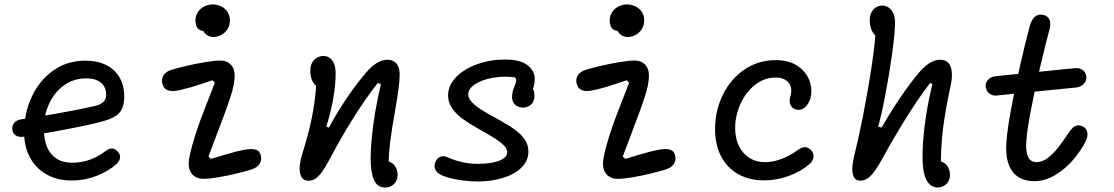

<svg xmlns="http://www.w3.org/2000/svg" viewBox="-20 -798 5000 862"><path d="M88.2 -204.8Q88.2 -287.5 121.5 -361.2Q154.8 -434.8 217.4 -480.2Q280 -525.7 364 -525.7Q417.7 -525.7 456.9 -505.9Q496.2 -486.2 516.9 -449.9Q537.7 -413.7 537.7 -365Q537.7 -332.3 528.7 -311.7Q519.7 -291 499.8 -277.6Q479.8 -264.2 444.8 -254.3Q395.3 -239.8 273.3 -216.6Q151.3 -193.3 88.2 -184.3Q64.7 -180.8 50.7 -190.1Q36.7 -199.3 35.3 -217.7Q33.8 -235.3 44.4 -247.3Q55 -259.3 77.3 -262.7Q114.3 -268.2 149.8 -273.9Q185.2 -279.7 227.2 -286.8Q284.2 -296.7 326.1 -305.1Q368 -313.5 406.5 -322.3Q426.2 -327 437.2 -334.8Q448.3 -342.7 452.5 -352.1Q456.7 -361.5 456.7 -373.3Q456.7 -394.5 447.2 -410.8Q437.8 -427 417.7 -436.6Q397.5 -446.2 366.7 -446.2Q309.7 -446.2 266.4 -414.3Q223.2 -382.5 199.9 -330.8Q176.7 -279 176.7 -221.5Q176.7 -174.7 190.3 -140.2Q204 -105.8 232.4 -86.7Q260.8 -67.5 304.3 -67.5Q344.7 -67.5 381.3 -80.2Q418 -92.8 448.3 -115.8Q460.2 -124.8 468.8 -128.6Q477.5 -132.3 486.6 -131Q495.7 -129.7 505.5 -120.7Q519.8 -107.7 519.1 -91.8Q518.3 -75.8 503.5 -62.3Q469.5 -30.8 415.6 -9.2Q361.7 12.3 300.7 12.3Q237.7 12.3 189.6 -14.5Q141.5 -41.3 114.8 -90.6Q88.2 -139.8 88.2 -204.8Z M827.2 -63.2Q827.2 -82 834.7 -113.5Q842.2 -145 856.8 -192Q866.5 -222.7 879.8 -259Q893.2 -295.3 906.8 -329.8Q917.2 -356 927.2 -381.6Q937.2 -407.2 944.5 -426.8L933.7 -437.7Q884.8 -420.7 840.9 -407.5Q797 -394.3 767.2 -390Q744.2 -387.3 729.5 -394.7Q714.8 -402 709.3 -421.5Q703.5 -442.7 713.9 -459.7Q724.3 -476.7 750.3 -484.7Q774.8 -492.3 817.3 -502.3Q859.8 -512.3 902.1 -519.2Q944.3 -526.2 969.7 -526.2Q998.2 -526.2 1015.8 -508.4Q1033.5 -490.7 1033.5 -458.7Q1033.5 -441.7 1029 -416.7Q1024.5 -391.7 1014.3 -361.7Q1005.3 -333.7 991.7 -296.7Q978 -259.7 964.3 -223.5Q934 -144.8 916 -95.5L926.7 -84.7Q941.8 -88.8 957.9 -93.7Q974 -98.5 990.8 -103.8Q1017 -111.7 1043.2 -118.3Q1069.3 -125 1088 -127.3Q1114.8 -131 1130.7 -125.2Q1146.5 -119.5 1151 -100.3Q1156.2 -78.5 1145.2 -62Q1134.3 -45.5 1110 -37.5Q1086.5 -29.8 1045.2 -19.7Q1003.8 -9.5 961.8 -2.3Q919.8 4.8 892.8 4.8Q874 4.8 859.1 -2.9Q844.2 -10.7 835.7 -26Q827.2 -41.3 827.2 -63.2ZM885.8 -708 908.2 -661.3Q885.5 -655.2 871.4 -667.2Q857.3 -679.3 857.3 -706Q857.3 -727 868.1 -743.4Q878.8 -759.8 896.7 -768.9Q914.5 -778 934.8 -778Q955.7 -778 973.5 -769.1Q991.3 -760.2 1001.8 -743.9Q1012.2 -727.7 1012.2 -706.3Q1012.2 -684 1001.2 -667Q990.2 -650 972.9 -640.9Q955.7 -631.8 937.2 -631.8Q921.2 -631.8 907.6 -641.7Q894 -651.5 887.8 -669Q881.7 -686.5 885.8 -708Z M1644 -85.7Q1644 -127.2 1649.3 -181.8Q1654.7 -236.3 1665.1 -298.1Q1675.5 -359.8 1690.3 -420.8L1675.7 -425.2Q1620.2 -354.7 1562.5 -262Q1504.8 -169.3 1464.2 -90.8L1462.5 -88Q1443.2 -51.5 1428.9 -30.8Q1414.7 -10 1399 1.8Q1383.3 13.5 1365.2 13.5Q1342.7 13.5 1333.2 -3.8Q1323.8 -21.2 1325.5 -48.3Q1327.2 -75.5 1337.2 -107.5Q1353.7 -159.5 1366.2 -208.5Q1382 -271.5 1391.1 -333.6Q1400.2 -395.7 1400.2 -459.2L1426.3 -402.5Q1410.7 -402.5 1398.7 -412.6Q1386.7 -422.7 1379.9 -440.5Q1373.2 -458.3 1373.2 -481.2Q1373.2 -501.5 1381.2 -516.4Q1389.3 -531.3 1402.9 -539Q1416.5 -546.7 1432.3 -546.7Q1448.5 -546.7 1460.8 -537.8Q1473 -529 1479.9 -511.6Q1486.8 -494.2 1486.8 -469Q1486.8 -417.7 1476.2 -355.9Q1465.5 -294.2 1444.8 -229.5L1456.8 -225.3Q1497.3 -300.2 1540.9 -363.6Q1584.5 -427 1625.7 -474.5Q1648.8 -501.3 1672.4 -515.6Q1696 -529.8 1719.7 -529.8Q1735.7 -529.8 1747.9 -522.8Q1760.2 -515.8 1767.2 -501.1Q1774.2 -486.3 1774.2 -463.3Q1774.2 -434.3 1769.3 -399.2Q1764.5 -364 1754.2 -303.2Q1740 -224.3 1732.2 -164.2Q1724.5 -104.2 1724.5 -44.5L1708.2 -74.8Q1726.3 -74.8 1739.2 -66.2Q1752 -57.7 1758.5 -43.8Q1765 -30 1765 -14Q1765 3.3 1757.7 16.4Q1750.3 29.5 1737.5 36.6Q1724.7 43.7 1708.8 43.7Q1673.8 43.7 1658.9 9.6Q1644 -24.5 1644 -85.7Z M1951.3 -18Q1937.2 -27.5 1932.5 -41.5Q1927.8 -55.5 1936.3 -73.3Q1943.5 -89.8 1958 -94.8Q1972.5 -99.8 1990.7 -91.3Q2015.8 -79.8 2050.4 -71.1Q2085 -62.3 2127.7 -62.3Q2157.7 -62.3 2187.2 -67.3Q2216.7 -72.3 2236.9 -84.1Q2257.2 -95.8 2257.2 -115Q2257.2 -130.5 2240.1 -147.1Q2223 -163.7 2190.7 -183.5Q2174.5 -193 2166.8 -197.6Q2159 -202.2 2143.3 -211.2L2126.8 -220.5Q2085 -244.2 2057.4 -264.1Q2029.8 -284 2010.8 -310.6Q1991.7 -337.2 1991.7 -369.7Q1991.7 -414.7 2027.3 -451.5Q2063 -488.3 2121.8 -509.5Q2180.7 -530.7 2245.8 -530.7Q2316.2 -530.7 2348.3 -505.4Q2380.5 -480.2 2380.8 -443.8Q2381 -407.5 2360 -372.7L2355.3 -416Q2367.3 -410 2373.4 -398.5Q2379.5 -387 2379.5 -368.7Q2379.5 -335.3 2354.5 -321.9Q2329.5 -308.5 2304.2 -320.6Q2279 -332.7 2279 -363Q2279 -376.2 2281.5 -386.2Q2284 -396.3 2289 -408.3Q2293.3 -419.5 2295.7 -426.9Q2298 -434.3 2297.5 -442.7L2290.8 -450.8Q2241.5 -457.2 2192.9 -448.8Q2144.3 -440.3 2113.2 -420.2Q2082.2 -400 2082.2 -374.7Q2082.2 -357.5 2097 -341.1Q2111.8 -324.7 2133.6 -310.2Q2155.3 -295.8 2190.3 -276.7Q2197.8 -272.3 2204.2 -269.1Q2210.5 -265.8 2217.8 -261.5L2228.3 -255.7Q2270.2 -232 2295.3 -213.1Q2320.5 -194.2 2336.4 -170.6Q2352.3 -147 2352.3 -118Q2352.3 -75.7 2320.6 -45.1Q2288.8 -14.5 2236.9 1.1Q2185 16.7 2125.5 16.7Q2089.2 16.7 2054.2 11.9Q2019.3 7.2 1992.2 -0.8Q1965 -8.8 1951.3 -18Z M2687.2 -63.2Q2687.2 -82 2694.7 -113.5Q2702.2 -145 2716.8 -192Q2726.5 -222.7 2739.8 -259Q2753.2 -295.3 2766.8 -329.8Q2777.2 -356 2787.2 -381.6Q2797.2 -407.2 2804.5 -426.8L2793.7 -437.7Q2744.8 -420.7 2700.9 -407.5Q2657 -394.3 2627.2 -390Q2604.2 -387.3 2589.5 -394.7Q2574.8 -402 2569.3 -421.5Q2563.5 -442.7 2573.9 -459.7Q2584.3 -476.7 2610.3 -484.7Q2634.8 -492.3 2677.3 -502.3Q2719.8 -512.3 2762.1 -519.2Q2804.3 -526.2 2829.7 -526.2Q2858.2 -526.2 2875.8 -508.4Q2893.5 -490.7 2893.5 -458.7Q2893.5 -441.7 2889 -416.7Q2884.5 -391.7 2874.3 -361.7Q2865.3 -333.7 2851.7 -296.7Q2838 -259.7 2824.3 -223.5Q2794 -144.8 2776 -95.5L2786.7 -84.7Q2801.8 -88.8 2817.9 -93.7Q2834 -98.5 2850.8 -103.8Q2877 -111.7 2903.2 -118.3Q2929.3 -125 2948 -127.3Q2974.8 -131 2990.7 -125.2Q3006.5 -119.5 3011 -100.3Q3016.2 -78.5 3005.2 -62Q2994.3 -45.5 2970 -37.5Q2946.5 -29.8 2905.2 -19.7Q2863.8 -9.5 2821.8 -2.3Q2779.8 4.8 2752.8 4.8Q2734 4.8 2719.1 -2.9Q2704.2 -10.7 2695.7 -26Q2687.2 -41.3 2687.2 -63.2ZM2745.8 -708 2768.2 -661.3Q2745.5 -655.2 2731.4 -667.2Q2717.3 -679.3 2717.3 -706Q2717.3 -727 2728.1 -743.4Q2738.8 -759.8 2756.7 -768.9Q2774.5 -778 2794.8 -778Q2815.7 -778 2833.5 -769.1Q2851.3 -760.2 2861.8 -743.9Q2872.2 -727.7 2872.2 -706.3Q2872.2 -684 2861.2 -667Q2850.2 -650 2832.9 -640.9Q2815.7 -631.8 2797.2 -631.8Q2781.2 -631.8 2767.6 -641.7Q2754 -651.5 2747.8 -669Q2741.7 -686.5 2745.8 -708Z M3190.3 -217.7Q3190.3 -301.8 3225.6 -373.1Q3260.8 -444.3 3323 -486.2Q3385.2 -528 3462.3 -528Q3526 -528 3565.8 -498.5Q3605.5 -469 3617.4 -425.9Q3629.3 -382.8 3614.2 -345Q3604 -321.5 3587.2 -311.2Q3570.5 -300.8 3551.5 -307.2Q3533.7 -313 3527.8 -329.5Q3522 -346 3529 -368Q3535.3 -390.5 3530 -409Q3524.7 -427.5 3507.3 -438.7Q3490 -449.8 3462 -449.8Q3411.2 -449.8 3369.5 -416.8Q3327.8 -383.8 3304.2 -331.1Q3280.5 -278.3 3280.5 -222.3Q3280.5 -179.2 3296.6 -144.6Q3312.7 -110 3343.2 -90Q3373.8 -70 3414.7 -70Q3451 -70 3489.2 -84.7Q3527.3 -99.3 3557.7 -121.8Q3576.5 -135.8 3591.3 -137.2Q3606.2 -138.7 3620.3 -124.8Q3629 -116.2 3631.6 -105.2Q3634.2 -94.3 3629.9 -83.1Q3625.7 -71.8 3614.3 -61.5Q3578.2 -29.3 3523.3 -8.8Q3468.5 11.8 3409.8 11.8Q3344 11.8 3294.5 -15.9Q3245 -43.7 3217.7 -95.6Q3190.3 -147.5 3190.3 -217.7Z M4126.3 -31.3Q4120 -69.3 4122.5 -130.7Q4125 -192 4136 -267.2Q4147 -342.5 4166 -420.8L4155.7 -425.2Q4102.5 -356.2 4045.5 -264.2Q3988.5 -172.3 3944.2 -90.8Q3924 -54.2 3908.7 -32.4Q3893.3 -10.7 3877.4 1.2Q3861.5 13.2 3843.7 13.2Q3821.2 13.2 3813 -4.6Q3804.8 -22.3 3806.7 -48.4Q3808.5 -74.5 3817.2 -107.5Q3823.8 -133.2 3833.2 -176Q3842.5 -218.8 3853.5 -272Q3877.8 -396.7 3894.8 -510.4Q3911.8 -624.2 3911.8 -685.5L3938 -628.8Q3922.3 -628.8 3910.3 -638.9Q3898.3 -649 3891.6 -666.8Q3884.8 -684.7 3884.8 -707.5Q3884.8 -727.8 3892.6 -742.8Q3900.3 -757.7 3913.2 -765.3Q3926.2 -773 3941 -773Q3957 -773 3970.1 -763.9Q3983.2 -754.8 3990.7 -737.7Q3998.2 -720.5 3998.2 -697Q3998.2 -649.8 3985.1 -555.7Q3972 -461.5 3953.9 -367.6Q3935.8 -273.7 3922.5 -229.5L3937.8 -225.3Q3980.7 -299.7 4025.1 -364.4Q4069.5 -429.2 4108 -474.5Q4129.7 -499.7 4153.2 -514.8Q4176.8 -529.8 4201.3 -529.8Q4225.7 -529.8 4238.4 -514.8Q4251.2 -499.8 4253.2 -473.2Q4255.3 -446.7 4247.7 -411.5Q4223.5 -300.7 4213.4 -217.8Q4203.3 -134.8 4204.5 -44.5L4188.2 -74.8Q4206.3 -74.8 4219.2 -66.2Q4232 -57.7 4238.5 -43.3Q4245 -29 4245 -12Q4245 4.3 4237.5 16.9Q4230 29.5 4217.2 36.6Q4204.3 43.7 4189.3 43.7Q4165 43.7 4148.8 24.1Q4132.5 4.5 4126.3 -31.3Z M4497.3 -131.3Q4497.3 -186 4516.1 -290.3Q4534.8 -394.7 4559.5 -502.5Q4584.2 -610.3 4602.7 -679.3Q4610.5 -708.7 4625.6 -722.3Q4640.7 -736 4663.7 -731.2Q4675.7 -728.7 4683.9 -720.9Q4692.2 -713.2 4694.6 -698.9Q4697 -684.7 4691.3 -664.3Q4674.5 -601.7 4650.1 -498.6Q4625.7 -395.5 4606.3 -293.2Q4587 -191 4587 -142.2Q4587 -109.3 4597.8 -89.7Q4608.7 -70 4634.3 -70Q4659.5 -70 4684.6 -89.3Q4709.7 -108.7 4730.6 -135.4Q4751.5 -162.2 4778 -202L4779.5 -204Q4794.3 -226.2 4808.6 -232.5Q4822.8 -238.8 4840.3 -230.8Q4858.5 -222.3 4861.6 -203.7Q4864.7 -185 4854.7 -164.5Q4833.7 -122.3 4798.7 -81.2Q4763.7 -40 4717.9 -12.3Q4672.2 15.3 4623 15.3Q4581.5 15.3 4553.3 -2.3Q4525.2 -20 4511.2 -52.8Q4497.3 -85.7 4497.3 -131.3ZM4405.3 -409.3Q4404.3 -420.8 4409.8 -431Q4415.3 -441.2 4425.5 -447.8Q4435.7 -454.3 4447.5 -455.7L4806.7 -492.2Q4820.2 -493.5 4831.2 -488.9Q4842.2 -484.3 4849.1 -475.2Q4856 -466.2 4857.3 -454.3Q4858.7 -442.3 4852.8 -431.5Q4846.8 -420.7 4835.7 -413.5Q4824.5 -406.3 4810.2 -405L4453.7 -369.2Q4440.8 -367.8 4430.3 -372.9Q4419.8 -378 4413.2 -387.7Q4406.7 -397.3 4405.3 -409.3Z"/></svg>

Font: Monaspace Radon Var
Style: Regular
Weight: 400
Designer: Riley Cran and the Lettermatic Team
Version: Version 1.000 (Monaspace Radon Var)